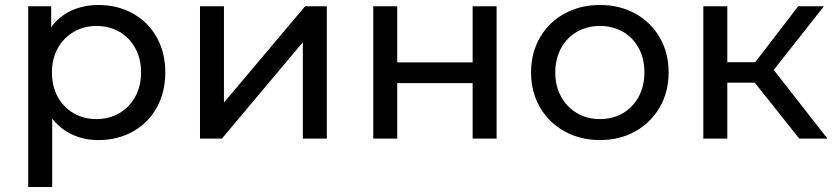

<svg xmlns="http://www.w3.org/2000/svg" viewBox="-20 -555 3342 769"><path d="M642 -265Q642 -185 607.5 -123.5Q573 -62 512 -28Q451 6 374 6Q317 6 269.5 -16Q222 -38 189 -80V194H93V-530H185V-446Q217 -490 266 -512.5Q315 -535 374 -535Q451 -535 512 -501Q573 -467 607.5 -406Q642 -345 642 -265ZM545 -265Q545 -320 521.5 -362.5Q498 -405 457.5 -428Q417 -451 366 -451Q316 -451 275.5 -427.5Q235 -404 211.5 -362Q188 -320 188 -265Q188 -210 211 -167.5Q234 -125 275 -101.5Q316 -78 366 -78Q417 -78 457.5 -101.5Q498 -125 521.5 -167.5Q545 -210 545 -265Z M781 -530H877V-144L1202 -530H1289V0H1193V-386L869 0H781Z M1475 -530H1571V-305H1873V-530H1969V0H1873V-222H1571V0H1475Z M2107 -265Q2107 -343 2142.5 -404.5Q2178 -466 2241 -500.5Q2304 -535 2383 -535Q2462 -535 2524.5 -500.5Q2587 -466 2622.5 -404.5Q2658 -343 2658 -265Q2658 -187 2622.5 -125.5Q2587 -64 2524.5 -29Q2462 6 2383 6Q2304 6 2241 -29Q2178 -64 2142.5 -125.5Q2107 -187 2107 -265ZM2561 -265Q2561 -320 2538 -362.5Q2515 -405 2474.5 -428Q2434 -451 2383 -451Q2332 -451 2291.5 -428Q2251 -405 2227.5 -362.5Q2204 -320 2204 -265Q2204 -210 2227.5 -167.5Q2251 -125 2291.5 -101.5Q2332 -78 2383 -78Q2434 -78 2474.5 -101.5Q2515 -125 2538 -167.5Q2561 -210 2561 -265Z M3003 -224H2893V0H2797V-530H2893V-306H3005L3177 -530H3280L3079 -275L3294 0H3181Z"/></svg>

Font: APTA Sans Medium
Style: Bold
Weight: 500
Version: Version 7.200